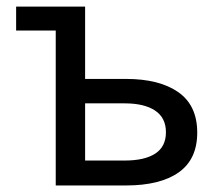

<svg xmlns="http://www.w3.org/2000/svg" viewBox="-20 -567 642 587"><path d="M150.4 -473.6H29.3V-546.9H240.2V-325.7H365.2Q467.3 -325.7 525.1 -285.2Q583 -244.6 583 -161.6Q583 -80.1 526.4 -40Q469.7 0 365.2 0H150.4ZM361.3 -76.2Q421.9 -76.2 454.6 -97.4Q487.3 -118.7 487.3 -162.6Q487.3 -207 454.1 -229Q420.9 -251 361.3 -251H240.2V-76.2Z"/></svg>

Font: Vazir Code Hack
Style: Code-Hack
Weight: 400
Foundry: DejaVu fonts team - Redesigned by Saber Rastikerdar
Version: Version 1.1.2